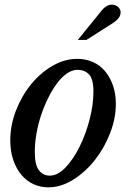

<svg xmlns="http://www.w3.org/2000/svg" viewBox="-20 -792 563 822"><path d="M187 10Q153 10 123.5 -3.5Q94 -17 72 -43Q50 -69 37 -106.5Q24 -144 24 -191Q24 -256 48.5 -319Q73 -382 113 -431Q153 -480 204.5 -510Q256 -540 311 -540Q347 -540 377.5 -526.5Q408 -513 429.5 -487.5Q451 -462 463.5 -426.5Q476 -391 476 -348Q476 -285 451 -221Q426 -157 385.5 -106Q345 -55 293 -22.5Q241 10 187 10ZM193 -40Q227 -40 260.5 -75Q294 -110 320.5 -163.5Q347 -217 363.5 -280Q380 -343 380 -400Q380 -453 361.5 -473Q343 -493 311 -493Q289 -493 266.5 -477.5Q244 -462 224 -435Q204 -408 186.5 -373Q169 -338 156 -299Q143 -260 136 -219.5Q129 -179 129 -142Q129 -85 147 -62.5Q165 -40 193 -40ZM313 -621 409 -739Q433 -772 458 -772Q471 -772 481.5 -765.5Q492 -759 496 -745Q498 -729 489 -716.5Q480 -704 463 -693L350 -621Z"/></svg>

Font: SVN-Libre Baskerville
Style: Italic
Weight: 400
Italic angle: -14°
Designer: Pablo Impallari, Rodrigo Fuenzalida
Foundry: Pablo Impallari, Rodrigo Fuenzalida
Version: Version 1.000; ttfautohint (v1.8.4)